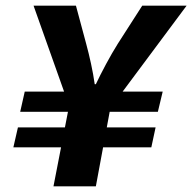

<svg xmlns="http://www.w3.org/2000/svg" viewBox="-20 -655 676 675"><path d="M168 0 223 -283 98 -635H247L283 -501Q292 -468 300 -431Q308 -394 313 -359H317Q332 -391 353 -430Q374 -469 394 -501L480 -635H636L368 -275L317 0ZM27 -137 43 -207H527L512 -137ZM51 -262 67 -333H552L535 -262Z"/></svg>

Font: Source Code Pro ExtraLight ExtraBold
Style: Italic
Weight: 800
Italic angle: -11°
Monospace: yes
Version: Version 1.016;hotconv 1.0.116;makeotfexe 2.5.65601